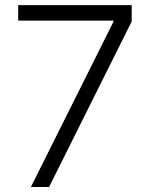

<svg xmlns="http://www.w3.org/2000/svg" viewBox="-20 -748 600 768"><path d="M103.5 0H176.3L506.8 -662.1V-727.5H52.7V-665.5H433.6V-660.6Z"/></svg>

Font: Raveo Light
Style: Regular
Weight: 300
Designer: Jakub Foglar, Rasmus Andersson (Inter)
Foundry: Jakubfoglar.com
Version: Version 1.100;Glyphs 3.2.3 (3260)